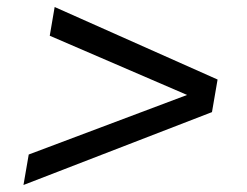

<svg xmlns="http://www.w3.org/2000/svg" viewBox="-20 -529 706 548"><path d="M47 -1 62 -88 514 -258 122 -427 136 -509 601 -302 585 -209Z"/></svg>

Font: Archivo SemiExpanded
Style: Italic
Weight: 400
Width: 6
Italic angle: -10°
Designer: Hector Gatti
Foundry: Omnibus-Type
Version: Version 2.001